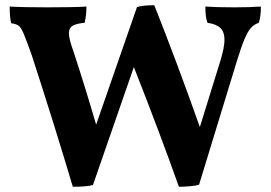

<svg xmlns="http://www.w3.org/2000/svg" viewBox="-20 -704 1033 733"><path d="M976 -679Q976 -640 968 -617Q950 -611 938 -597.5Q926 -584 914 -556Q902 -528 885 -473L740 1Q729 5 706 7Q683 9 663 9Q591 -194 491 -448L335 2Q313 9 258 9Q189 -223 102 -491Q81 -550 71 -574Q61 -598 51.5 -605.5Q42 -613 23 -615Q17 -634 17 -679Q65 -676 160 -676Q267 -676 310 -679Q310 -645 303 -617Q271 -614 257 -605.5Q243 -597 243 -577Q243 -556 261 -506Q306 -369 347 -228L503 -677Q524 -684 569 -684Q653 -473 743 -219L822 -474Q837 -524 837 -552Q837 -582 821.5 -597Q806 -612 772 -617Q764 -638 764 -679Q806 -676 874 -676Q936 -676 976 -679Z"/></svg>

Font: Vollkorn SC
Style: Bold
Weight: 700
Designer: Friedrich Althausen
Foundry: Friedrich Althausen
Version: Version 4.015